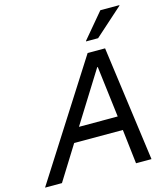

<svg xmlns="http://www.w3.org/2000/svg" viewBox="-186 -990 948 1089"><g transform="rotate(-15 288.0 -445.5)"><path d="M-57.5 0 373.3 -675H475.8L567.5 0H476.7L453.3 -201.7H167.5L41.7 0ZM217.5 -283.3H445L408.3 -583.3H405ZM381.7 -740.8 382.5 -744.2 505.8 -890.8H617.5L616.7 -887.5L452.5 -740.8Z"/></g></svg>

Font: Funnel Sans
Style: Italic
Weight: 400
Italic angle: -14.036°
Version: Version 1.000; Beta; Release 5; Build 24; ttfautohint (v1.8.